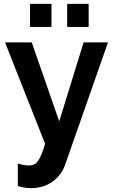

<svg xmlns="http://www.w3.org/2000/svg" viewBox="-20 -743 590 992"><path d="M246 -723H135V-604H246ZM438 -723H327V-604H438ZM139 229Q205 229 252 195Q299 161 318 104L538 -524H412L286 -116L144 -524H6L213 0Q194 65 176 89Q160 112 132 112Q105 112 72 102V218Q105 229 139 229Z"/></svg>

Font: RT Raleway Bold
Style: Regular
Weight: 400
Designer: Matt McInerney, Pablo Impallari, Rodrigo Fuenzalida — Edited by Milan Moffatt in April 2016
Foundry: Matt McInerney, Pablo Impallari, Rodrigo Fuenzalida — Edited by Milan Moffatt in April 2016
Version: Version 3.001